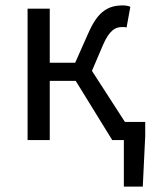

<svg xmlns="http://www.w3.org/2000/svg" viewBox="-20 -518 576 710"><path d="M438 172V0H395L260 -219H164V0H82V-486H164V-286H258L306 -394Q320 -426 334 -446Q348 -466 364 -477.5Q380 -489 397 -493.5Q414 -498 434 -498Q450 -498 462 -493L448 -416Q443 -418 440 -418Q437 -418 432 -418Q422 -418 413.5 -415.5Q405 -413 396.5 -406Q388 -399 379 -386Q370 -373 361 -352L320 -256L442 -67H517V-15L508 172Z"/></svg>

Font: CV Source Sans
Style: Regular
Weight: 400
Designer: Paul D. Hunt
Foundry: Adobe Systems Incorporated
Version: Version 3.001